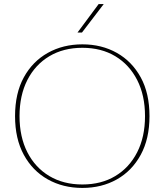

<svg xmlns="http://www.w3.org/2000/svg" viewBox="-20 -912 809 944"><path d="M385 12Q290 12 215 -30Q140 -72 97 -151Q54 -230 54 -341Q54 -453 97 -531.5Q140 -610 215 -652Q290 -694 385 -694Q480 -694 554.5 -652Q629 -610 672 -531.5Q715 -453 715 -341Q715 -230 672 -151Q629 -72 554.5 -30Q480 12 385 12ZM385 -5Q478 -5 547 -46.5Q616 -88 654.5 -163.5Q693 -239 693 -341Q693 -443 654.5 -518.5Q616 -594 547 -635.5Q478 -677 385 -677Q292 -677 222.5 -635.5Q153 -594 114.5 -518.5Q76 -443 76 -341Q76 -239 114.5 -163.5Q153 -88 222.5 -46.5Q292 -5 385 -5ZM361 -752 465 -892H490L383 -752Z"/></svg>

Font: Montagu Slab 144pt Thin
Style: Regular
Weight: 250
Version: Version 1.000